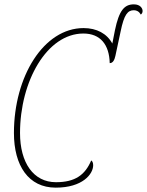

<svg xmlns="http://www.w3.org/2000/svg" viewBox="-20 -852 675 882"><path d="M236 10C359 10 408 -52 408 -93C408 -105 404 -112 399 -115C371 -49 326 -15 237 -15C134 -15 72 -104 72 -241C72 -478 195 -698 363 -698C441 -698 482 -647 484 -562C499 -562 506 -577 510 -595L534 -707C550 -786 567 -805 595 -805C608 -805 619 -799 627 -785C633 -790 635 -795 635 -802C635 -813 625 -832 595 -832C551 -832 527 -804 508 -713L496 -652C471 -698 424 -723 364 -723C181 -723 44 -501 44 -241C44 -91 111 10 236 10Z"/></svg>

Font: Noto Serif Condensed Thin
Style: Italic
Weight: 100
Width: 3
Italic angle: -12°
Designer: Monotype Design Team
Foundry: Monotype Imaging Inc.
Version: Version 2.013